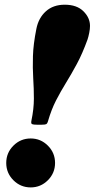

<svg xmlns="http://www.w3.org/2000/svg" viewBox="-20 -779 402 816"><path d="M352 -611Q330 -550.5 306.5 -507Q283 -463.5 260.5 -427Q238 -390.5 218.2 -352.2Q198.5 -314 184 -264Q181 -253.5 176 -251.2Q171 -249 157.5 -249H136.5Q121.5 -249 116.2 -251.5Q111 -254 113.5 -266Q124 -316.5 124 -359.5Q124 -402.5 121.2 -446Q118.5 -489.5 120 -540.2Q121.5 -591 134.5 -656Q143.5 -702.5 174.8 -730.8Q206 -759 255 -759Q306.5 -759 334.5 -731.2Q362.5 -703.5 362.5 -669Q362.5 -655.5 359.2 -639.2Q356 -623 352 -611ZM6.5 -86.5Q6.5 -129.5 37 -160Q67.5 -190.5 110.5 -190.5Q153 -190.5 183.5 -160Q214 -129.5 214 -86.5Q214 -43.5 183.5 -13Q153 17.5 110.5 17.5Q67.5 17.5 37 -13Q6.5 -43.5 6.5 -86.5Z"/></svg>

Font: Besley* Condensed Heavy
Style: Italic
Weight: 800
Width: 3
Italic angle: -13°
Designer: Owen Earl
Foundry: indestructible type*
Version: Version 3.000; ttfautohint (v1.8.3)